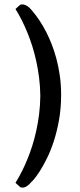

<svg xmlns="http://www.w3.org/2000/svg" viewBox="-20 -757 364 879"><path d="M164.6 -317.9Q164.1 -361.3 158.9 -401.6Q153.8 -441.9 145.8 -478Q137.7 -514.2 127.7 -545.9Q117.7 -577.6 106.9 -604Q82 -666 50.8 -715.8L69.8 -732.9Q72.3 -735.4 75.4 -736.1Q78.6 -736.8 82.5 -736.8Q91.8 -736.8 102.8 -730.5Q113.8 -724.1 125.5 -710Q162.6 -667 192.4 -608.9Q205.1 -584 217 -553.5Q229 -522.9 238.5 -487.1Q248 -451.2 253.9 -410.2Q259.8 -369.1 259.8 -323.2Q259.8 -260.3 250 -206.3Q240.2 -152.3 225.6 -108.2Q210.9 -64 193.8 -30Q176.8 3.9 161.9 27.1Q147 50.3 136.7 62.3Q126.5 74.2 125.5 74.2Q102.1 102.1 82.5 102.1Q74.7 102.1 69.8 97.2L50.8 80.1Q82 30.3 106.9 -31.7Q117.7 -58.1 127.7 -89.6Q137.7 -121.1 145.8 -157.2Q153.8 -193.4 158.9 -233.6Q164.1 -273.9 164.6 -317.9Z"/></svg>

Font: Artifika
Style: Medium
Weight: 500
Designer: Yulya Zhdanova | Cyreal.org
Foundry: Yulya Zhdanova | Cyreal
Version: Version 1.000